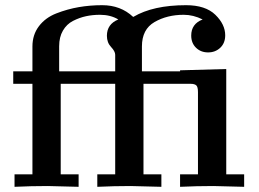

<svg xmlns="http://www.w3.org/2000/svg" viewBox="-20 -720 998 740"><path d="M31 -397V-445H105V-541Q105 -586 130 -619Q155 -652 197.5 -668.5Q240 -685 283.5 -692.5Q327 -700 374 -700Q445 -700 493 -655H494Q570 -700 697 -700Q772 -700 810 -663Q848 -626 848 -584Q848 -554 829 -536Q810 -518 782 -518Q754 -518 735.5 -536Q717 -554 717 -583Q717 -628 761 -645Q725 -663 688 -663Q624 -663 575.5 -635Q527 -607 527 -541V-445H674V-449L852 -454V-48H921V0Q813 -3 802 -3Q738 -3 674 0V-48H743V-365Q743 -385 736.5 -391Q730 -397 714 -397H533V-48H602V0Q494 -3 483 -3Q420 -3 355 0V-48H424V-397H214V-48H283V0Q175 -3 164 -3Q100 -3 36 0V-48H105V-397ZM208 -445H424V-509Q424 -522 408 -539Q392 -556 392 -582Q392 -627 436 -645Q406 -663 365 -663Q337 -663 311.5 -657.5Q286 -652 261.5 -639.5Q237 -627 222.5 -602Q208 -577 208 -542Z"/></svg>

Font: CMU Serif
Style: Bold
Weight: 700
Version: Version 0.7.0